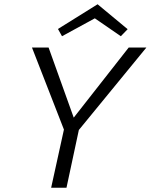

<svg xmlns="http://www.w3.org/2000/svg" viewBox="-20 -881 707 901"><path d="M425 -795 271 -711 252 -745 438 -861 579 -744 547 -711ZM667 -658 350 -271 292 0H220L280 -273L130 -658H208L326 -329L584 -658Z"/></svg>

Font: EauTestInfant
Style: Italic
Weight: 400
Italic angle: -12°
Designer: Christian Thalmann (Catharsis Fonts)
Version: Version 0.001;PS 000.001;hotconv 1.0.88;makeotf.lib2.5.64775